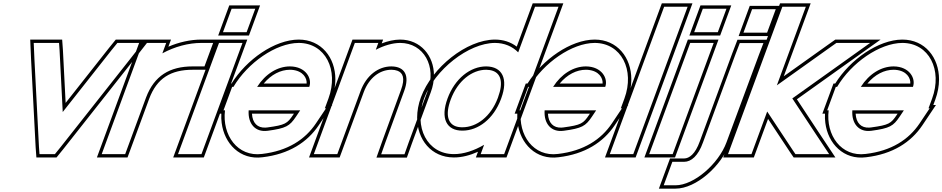

<svg xmlns="http://www.w3.org/2000/svg" viewBox="-20 -869 5620 1145"><path d="M185.3 -516 181.1 -613H332.1L335.2 -570L354.1 -201L645.2 -570L680.1 -613H831.1L755.3 -516L342.4 7L307.6 50H215.6L212.4 7ZM165.3 -515 192.5 8.2 197 70H317.1L358 19.5L771 -503.6L872.1 -633H670.5L629.6 -582.5L371.4 -255.2L355.2 -571.2L350.7 -633H160.2Z M948.2 -550.9C1022.3 -591 1103.8 -613 1181.1 -613H1251.1L1199.4 -473H1129.4C992.3 -473 900 -417.6 851 -287.5L849 -282L823.2 -212L752.4 -20L726.6 50H586.6L612.4 -20L683.2 -212L709 -282C709.4 -283.2 709.9 -284.5 710.3 -285.7L805.2 -543L831.1 -613H971.1ZM984.1 -590.5 999.8 -633H817.1L691.6 -292.7C691.1 -291.3 690.7 -290.1 690.2 -288.9L557.9 70H740.5L869.8 -280.5C915.8 -402.9 998.7 -453 1129.4 -453H1213.4L1279.8 -633H1181.1C1115.7 -633 1046.8 -617.5 984.1 -590.5Z M1379.7 -677H1309.7L1361.3 -817H1431.3H1432.3H1502.3L1450.7 -677H1380.7ZM1260.2 -543 1286.1 -613H1426.1L1400.2 -543L1207.4 -20L1181.6 50H1041.6L1067.4 -20ZM1281 -657H1464.6L1531 -837H1347.3ZM1272.1 -633 1012.9 70H1195.5L1454.8 -633Z M1513.5 -351H1824.4C1842.5 -400 1805.1 -472 1709.4 -473C1634.8 -473 1562.7 -428 1513.5 -351ZM1321.8 -211H1312.8L1338.6 -281L1364.4 -351H1372.2C1456.8 -494.4 1625.3 -612.1 1761.1 -613C1920.1 -613 2001.7 -452 1938.6 -281L1917.2 -223H1924.2L1864 -133C1799.6 -37 1696.6 31 1542.9 49C1396.7 68 1303.6 -63.3 1321.8 -211ZM1770.2 -211H1462.9C1457.5 -131 1502.7 -79.5 1574.8 -89H1575.8C1686.4 -104 1707.1 -117 1744.8 -173ZM1552.8 -371C1597.4 -424.5 1653.3 -453 1709.3 -453C1713 -453 1717 -452.8 1720.6 -452.5C1787 -447.1 1811.4 -402.9 1808.6 -371ZM1299.9 -191C1298.9 -170.4 1299.6 -154.2 1301.9 -136C1317.6 -12.8 1411 86.3 1545.4 68.8C1703.8 50.3 1813 -21 1880.7 -121.9L1961.7 -243H1945.9L1957.4 -274.1C1972.6 -315.4 1979.9 -356.4 1980 -395.2C1980.2 -525.8 1896.3 -633 1761 -633C1617.8 -632.1 1450 -514.1 1360.9 -371H1350.5L1284.1 -191ZM1732.8 -191 1728.2 -184.2C1693.3 -132.3 1681.6 -123.6 1574.5 -109H1573.5L1572.2 -108.8C1569.3 -108.5 1566.5 -108.2 1563.8 -108C1515.6 -105.4 1485.5 -135.4 1482.6 -191Z M2221 -572.2C2269.9 -597.6 2320.3 -612.7 2366.1 -613C2507.1 -613 2585.1 -472 2530.2 -326L2417.4 -20L2392.2 51H2253.2L2278 -19L2390.2 -326C2424.5 -419 2394.1 -472 2314.4 -473C2235.4 -473 2164.5 -419 2130.2 -326L2104.4 -256L2017.4 -20L1991.6 50H1851.6L1877.4 -20L1964.4 -256L1990.2 -326L2070.2 -543L2096.1 -613H2236.1ZM2256.3 -610.1 2264.8 -633H2082.1L1822.9 70H2005.5L2149 -319.1C2181.1 -406.1 2245.5 -453 2314.3 -453C2328.5 -452.8 2340.6 -450.7 2349.9 -447.2C2382.1 -435.4 2397.5 -403.5 2371.4 -332.9L2259.2 -25.8L2224.9 71H2406.3L2436.2 -13.2L2549 -319C2561.7 -352.9 2567.8 -387 2567.9 -419.4C2568.1 -535.8 2488.6 -633 2366 -633C2330.2 -632.7 2292.6 -624.1 2256.3 -610.1Z M2509 -282C2572.1 -453 2773.7 -612 2931.1 -613C2988.6 -613 3036.1 -591.8 3070.3 -556.7L3144.9 -759L3170.7 -829H3310.7L3284.9 -759L3110.3 -285.6L3109 -282L3012.4 -20L2986.6 50H2846.6L2867 -5.5C2807.2 29.4 2744.3 50.4 2686.6 50C2527.6 50 2445.9 -111 2509 -282ZM2649 -282C2605.1 -163 2642.8 -89 2738.2 -90C2832.7 -90 2923.3 -160.8 2967 -276.6L2969 -282C3012.5 -400 2975.1 -472 2879.4 -473C2784.4 -473 2692.5 -400 2649 -282ZM2490.2 -288.9C2475 -247.6 2467.7 -206.6 2467.6 -167.8C2467.4 -37.2 2551.5 70 2686.5 70C2733.6 70.3 2782.6 57.5 2830.4 36L2817.9 70H3000.5L3339.4 -849H3156.8L3061.6 -591C3025.1 -618.4 2981.8 -633 2931 -633C2762.3 -631.9 2556 -467.1 2490.2 -288.9ZM2667.8 -275.1C2709.2 -387.5 2795.3 -453 2879.3 -453C2895.2 -452.8 2908.9 -450.4 2920 -446.3C2964.1 -430.2 2984.4 -381.5 2950.2 -288.9L2948.3 -283.6C2906.7 -173.5 2822.3 -110 2738.1 -110C2721.6 -109.8 2708 -112.1 2696.8 -116.2C2653.8 -132.1 2633.4 -182 2667.8 -275.1Z M3278.5 -351H3589.4C3607.5 -400 3570.1 -472 3474.4 -473C3399.8 -473 3327.7 -428 3278.5 -351ZM3086.8 -211H3077.8L3103.6 -281L3129.4 -351H3137.2C3221.8 -494.4 3390.3 -612.1 3526.1 -613C3685.1 -613 3766.7 -452 3703.6 -281L3682.2 -223H3689.2L3629 -133C3564.6 -37 3461.6 31 3307.9 49C3161.7 68 3068.6 -63.3 3086.8 -211ZM3535.2 -211H3227.9C3222.5 -131 3267.7 -79.5 3339.8 -89H3340.8C3451.4 -104 3472.1 -117 3509.8 -173ZM3317.8 -371C3362.4 -424.5 3418.3 -453 3474.3 -453C3478 -453 3482 -452.8 3485.6 -452.5C3552 -447.1 3576.4 -402.9 3573.6 -371ZM3064.9 -191C3063.9 -170.4 3064.6 -154.2 3066.9 -136C3082.6 -12.8 3176 86.3 3310.4 68.8C3468.8 50.3 3578 -21 3645.7 -121.9L3726.7 -243H3710.9L3722.4 -274.1C3737.6 -315.4 3744.9 -356.4 3745 -395.2C3745.2 -525.8 3661.3 -633 3526 -633C3382.8 -632.1 3215 -514.1 3125.9 -371H3115.5L3049.1 -191ZM3497.8 -191 3493.2 -184.2C3458.3 -132.3 3446.6 -123.6 3339.5 -109H3338.5L3337.2 -108.8C3334.3 -108.5 3331.5 -108.2 3328.8 -108C3280.6 -105.4 3250.5 -135.4 3247.6 -191Z M3914.9 -759 3940.7 -829H4080.7L4054.9 -759L3782.4 -20L3756.6 50H3616.6L3642.4 -20ZM3926.8 -849 3587.9 70H3770.5L4109.4 -849Z M4189.7 -677H4119.7L4171.3 -817H4241.3H4242.3H4312.3L4260.7 -677H4190.7ZM4070.2 -543 4096.1 -613H4236.1L4210.2 -543L4017.4 -20L3991.6 50H3851.6L3877.4 -20ZM4091 -657H4274.6L4341 -837H4157.3ZM4082.1 -633 3822.9 70H4005.5L4264.8 -633Z M4483.6 -674H4413.6L4465.2 -814H4535.2H4536.2H4606.2L4554.6 -674H4484.6ZM4365.2 -543 4391.7 -612H4532.7L4505.9 -542L4312.4 -20C4265.5 107 4120 236 4008 236H3938L3989.6 96H4059.6C4102.6 96 4143.9 60 4172 -19L4172.4 -20ZM4384.9 -654H4568.5L4634.9 -834H4451.2ZM4346.5 -550 4153.2 -25.8C4126 50.6 4089.8 76 4059.6 76H3975.7L3909.3 256H4008C4132.7 256 4282.1 119.9 4331.1 -13L4524.6 -534.9L4561.8 -632H4377.9Z M4612.8 -360 4939.7 -593 4968.1 -613H5169.1L5000.8 -493L4705 -282L4844.8 -70L4924.6 50H4723.6L4709.9 30L4555.2 -203.9L4487.4 -20L4461.6 50H4321.6L4347.4 -20L4418.2 -212L4469.8 -352L4619.9 -759L4645.7 -829H4785.7L4759.9 -759ZM4654 -414 4814.4 -849H4631.8L4292.9 70H4475.5L4560.3 -159.9L4693.3 41.1L4713 70H4961.9L4861.5 -81L4732.3 -276.9L5231.5 -633H4961.7L4928.1 -609.3Z M5113.5 -351H5424.4C5442.5 -400 5405.1 -472 5309.4 -473C5234.8 -473 5162.7 -428 5113.5 -351ZM4921.8 -211H4912.8L4938.6 -281L4964.4 -351H4972.2C5056.8 -494.4 5225.3 -612.1 5361.1 -613C5520.1 -613 5601.7 -452 5538.6 -281L5517.2 -223H5524.2L5464 -133C5399.6 -37 5296.6 31 5142.9 49C4996.7 68 4903.6 -63.3 4921.8 -211ZM5370.2 -211H5062.9C5057.5 -131 5102.7 -79.5 5174.8 -89H5175.8C5286.4 -104 5307.1 -117 5344.8 -173ZM5152.8 -371C5197.4 -424.5 5253.3 -453 5309.3 -453C5313 -453 5317 -452.8 5320.6 -452.5C5387 -447.1 5411.4 -402.9 5408.6 -371ZM4899.9 -191C4898.9 -170.4 4899.6 -154.2 4901.9 -136C4917.6 -12.8 5011 86.3 5145.4 68.8C5303.8 50.3 5413 -21 5480.7 -121.9L5561.7 -243H5545.9L5557.4 -274.1C5572.6 -315.4 5579.9 -356.4 5580 -395.2C5580.2 -525.8 5496.3 -633 5361 -633C5217.8 -632.1 5050 -514.1 4960.9 -371H4950.5L4884.1 -191ZM5332.8 -191 5328.2 -184.2C5293.3 -132.3 5281.6 -123.6 5174.5 -109H5173.5L5172.2 -108.8C5169.3 -108.5 5166.5 -108.2 5163.8 -108C5115.6 -105.4 5085.5 -135.4 5082.6 -191Z"/></svg>

Font: Nordica Plus
Style: NordicaClassicRgOblOl
Weight: 500
Version: Version 1.01